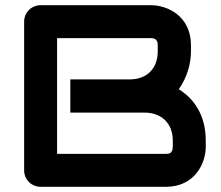

<svg xmlns="http://www.w3.org/2000/svg" viewBox="-20 -720 850 740"><path d="M773 -178C773 -278 726 -341 669 -376C702 -422 716 -477 716 -522V-546C716 -659 624 -700 562 -700H137C101 -700 73 -672 73 -636V-64C73 -28 101 0 137 0H619C732 0 773 -92 773 -154ZM646 -155C646 -127 629 -127 619 -127H200V-573H562C580 -573 588 -564 588 -546V-522C588 -456 546 -414 480 -414H251V-286C481 -286 481 -286 537 -286C603 -286 646 -244 646 -178Z"/></svg>

Font: Audiowide
Style: Regular
Weight: 400
Designer: Astigmatic (AOETI)
Foundry: Astigmatic (AOETI)
Version: Version 1.002